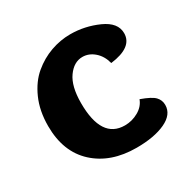

<svg xmlns="http://www.w3.org/2000/svg" viewBox="-119 -598 715 722"><g transform="rotate(-30 238.5 -237.5)"><path d="M280.8 -85Q312 -85 339.6 -100.6Q367.2 -116.2 377 -143.1Q421.9 -127 436 -112.1Q450.2 -97.2 450.2 -76.2Q450.2 -35.2 402.1 -12.7Q354 9.8 276.9 9.8Q165 9.8 96.9 -52.7Q28.8 -115.2 28.8 -227.1Q28.8 -293 51.5 -344Q74.2 -395 110.1 -425Q146 -455.1 188 -470Q230 -484.9 272.9 -484.9Q335.9 -484.9 393.6 -459Q451.2 -433.1 451.2 -387.2Q451.2 -326.2 353 -314Q344.2 -348.1 321 -368.2Q297.9 -388.2 270 -388.2Q232.9 -388.2 206.1 -350.6Q179.2 -313 179.2 -240.2Q179.2 -85 280.8 -85Z"/></g></svg>

Font: Sukar
Style: black
Weight: 900
Designer: Dario Muhafara - Ghiath Alsory
Foundry: Dario Muhafara - Ghiath Alsory
Version: Version 1.00 March 27, 2016, initial release